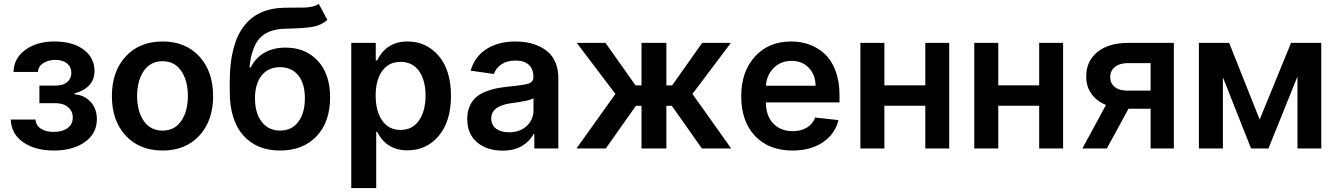

<svg xmlns="http://www.w3.org/2000/svg" viewBox="-20 -767 6910 992"><path d="M35.6 -149.4H163.6Q165.5 -119.1 190.9 -102.3Q216.3 -85.4 257.3 -85.4Q300.8 -85.4 328.4 -104.5Q356 -123.5 356 -159.7Q356 -192.9 331.5 -213.4Q307.1 -233.9 267.1 -233.9H183.6V-324.7H267.1Q305.7 -324.7 327.1 -343Q348.6 -361.3 348.6 -390.1Q348.6 -420.9 326.7 -439.2Q304.7 -457.5 266.6 -457.5Q228 -457.5 202.6 -440.2Q177.2 -422.9 176.3 -395.5H49.8Q51.3 -465.8 110.8 -509.3Q170.4 -552.7 260.7 -552.7Q356 -552.7 412.1 -510.7Q468.3 -468.8 468.3 -399.4Q468.3 -356 441.2 -326.7Q414.1 -297.4 365.7 -284.7V-279.3Q415 -276.4 447.8 -241Q480.5 -205.6 480.5 -151.4Q480.5 -77.1 418.5 -33.2Q356.4 10.7 257.8 10.7Q161.1 10.7 99.6 -32.2Q38.1 -75.2 35.6 -149.4Z M558.1 -270.5Q558.1 -397.9 629.4 -475.3Q700.7 -552.7 819.8 -552.7Q939 -552.7 1010 -475.3Q1081.1 -397.9 1081.1 -270.5Q1081.1 -143.6 1010 -66.4Q939 10.7 819.8 10.7Q700.7 10.7 629.4 -66.4Q558.1 -143.6 558.1 -270.5ZM820.3 -92.3Q882.8 -92.3 916.7 -142.6Q950.7 -192.9 950.7 -271Q950.7 -349.6 916.7 -400.1Q882.8 -450.7 820.3 -450.7Q756.8 -450.7 722.7 -400.1Q688.5 -349.6 688.5 -271Q688.5 -192.4 722.7 -142.3Q756.8 -92.3 820.3 -92.3Z M1627 -747.1 1671.4 -664.1Q1638.7 -635.7 1594.5 -628.2Q1550.3 -620.6 1455.1 -618.7Q1364.7 -616.7 1321.8 -569.3Q1278.8 -522 1269 -418.5H1275.4Q1300.8 -468.8 1346.7 -494.9Q1392.6 -521 1455.1 -521Q1558.6 -521 1622.1 -452.6Q1685.5 -384.3 1685.5 -263.7Q1685.5 -137.2 1615.7 -63.2Q1545.9 10.7 1426.8 10.7Q1305.7 10.7 1236.3 -68.1Q1167 -147 1167 -294.4V-343.3Q1167 -723.1 1451.7 -727.1Q1469.7 -727.5 1502.4 -727.5Q1539.6 -727.5 1555.9 -728Q1572.3 -728.5 1593.5 -733.2Q1614.7 -737.8 1627 -747.1ZM1427.7 -92.3Q1486.8 -92.3 1521 -137.2Q1555.2 -182.1 1555.2 -259.8Q1555.2 -335.4 1521 -377.7Q1486.8 -419.9 1426.8 -419.9Q1366.7 -419.9 1332.3 -377.7Q1297.9 -335.4 1297.4 -259.8Q1297.4 -182.6 1332.3 -137.5Q1367.2 -92.3 1427.7 -92.3Z M1794.9 204.6V-545.4H1921.4V-455.1H1928.7Q1977.1 -552.7 2085 -552.7Q2183.1 -552.7 2246.6 -478.3Q2310.1 -403.8 2310.1 -272Q2310.1 -140.6 2247.1 -65.4Q2184.1 9.8 2085 9.8Q1977.1 9.8 1928.7 -85.9H1923.8V204.6ZM2049.3 -95.7Q2111.3 -95.7 2145 -144.8Q2178.7 -193.8 2178.7 -272.9Q2178.7 -351.6 2145.3 -399.4Q2111.8 -447.3 2049.3 -447.3Q1988.3 -447.3 1954.6 -400.4Q1920.9 -353.5 1920.9 -272.9Q1920.9 -192.4 1954.8 -144Q1988.8 -95.7 2049.3 -95.7Z M2576.7 11.2Q2495.6 11.2 2444.8 -31.7Q2394 -74.7 2394 -152.8Q2394 -188.5 2405.8 -216.1Q2417.5 -243.7 2436 -261.2Q2454.6 -278.8 2482.7 -291Q2510.7 -303.2 2538.3 -309.1Q2565.9 -314.9 2601.1 -318.8Q2607.4 -319.3 2619.1 -320.8Q2694.3 -328.6 2712.9 -335.9Q2735.8 -345.2 2735.8 -367.7V-370.1Q2735.8 -410.6 2711.9 -432.4Q2688 -454.1 2643.6 -454.1Q2599.1 -454.1 2570.6 -434.6Q2542 -415 2531.7 -384.8L2411.6 -401.9Q2432.6 -475.1 2493.9 -513.9Q2555.2 -552.7 2643.1 -552.7Q2675.8 -552.7 2706.1 -547.1Q2736.3 -541.5 2765.9 -527.8Q2795.4 -514.2 2816.9 -493.4Q2838.4 -472.7 2851.6 -439.7Q2864.7 -406.7 2864.7 -365.2V0H2740.7V-74.7H2736.8Q2717.3 -37.1 2677 -12.9Q2636.7 11.2 2576.7 11.2ZM2609.9 -83.5Q2666.5 -83.5 2701.4 -116.2Q2736.3 -148.9 2736.3 -195.8V-259.8Q2720.2 -246.6 2618.7 -233.4Q2518.1 -218.8 2518.1 -155.3Q2518.1 -120.6 2543.2 -102.1Q2568.4 -83.5 2609.9 -83.5Z M2958.5 0 3159.7 -281.7 2960 -545.4H3108.4L3263.7 -325.7H3294.4V-545.4H3422.9V-325.7H3452.6L3607.9 -545.4H3756.3L3557.6 -281.7L3757.8 0H3606.4L3451.2 -220.2H3422.9V0H3294.4V-220.2H3265.6L3109.9 0Z M4074.7 10.7Q3951.7 10.7 3880.6 -64.9Q3809.6 -140.6 3809.6 -269.5Q3809.6 -396.5 3880.4 -474.6Q3951.2 -552.7 4067.9 -552.7Q4119.6 -552.7 4163.8 -536.1Q4208 -519.5 4242.7 -486.8Q4277.3 -454.1 4297.4 -400.1Q4317.4 -346.2 4317.4 -276.9V-237.8H3937Q3937.5 -168.5 3975.3 -128.9Q4013.2 -89.4 4076.2 -89.4Q4118.2 -89.4 4148.4 -107.4Q4178.7 -125.5 4191.9 -159.7L4312 -146.5Q4294.4 -74.2 4231.4 -31.7Q4168.5 10.7 4074.7 10.7ZM3937.5 -324.2H4193.8Q4193.4 -380.4 4158.9 -416.5Q4124.5 -452.6 4069.8 -452.6Q4013.7 -452.6 3977.1 -415.5Q3940.4 -378.4 3937.5 -324.2Z M4549.3 -545.4V-326.2H4760.7V-545.4H4884.3V0H4760.7V-220.7H4549.3V0H4425.3V-545.4Z M5137.7 -545.4V-326.2H5349.1V-545.4H5472.7V0H5349.1V-220.7H5137.7V0H5013.7V-545.4Z M5924.8 0V-205.1H5810.5L5698.7 0H5572.3L5694.3 -224.6Q5645 -245.1 5618.4 -283Q5591.8 -320.8 5592.3 -372.1Q5591.8 -451.2 5650.1 -498.3Q5708.5 -545.4 5808.1 -545.4H6044.9V0ZM5924.8 -298.8V-440.9H5808.1Q5764.6 -440.9 5740.2 -420.9Q5715.8 -400.9 5716.3 -369.1Q5715.8 -337.4 5739 -318.1Q5762.2 -298.8 5803.7 -298.8Z M6488.3 -149.4 6650.4 -545.4H6806.6V0H6683.6V-371.6L6533.7 0H6443.8L6298.3 -367.7V0H6174.3V-545.4H6330.6Z"/></svg>

Font: Interop SemBd
Style: Regular
Weight: 600
Designer: Rasmus Andersson, Google, Jang Haemin
Foundry: jhaemin
Version: Version 1.007